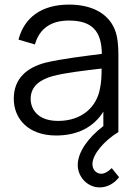

<svg xmlns="http://www.w3.org/2000/svg" viewBox="-20 -575 596 836"><path d="M224.5 15C316.5 15 388 -21 430 -89V-26C366 22.5 318.5 86 318.5 143.5C318.5 195 360.5 241 414 241C444.5 241 476 226 498.5 196.5L466.5 157C452.5 171.5 435.5 181.5 420.5 181.5C400 181.5 382.5 164.5 382.5 139.5C382.5 96.5 434.5 37 495.5 0V-335.5C495.5 -375.5 492.5 -415.5 479.5 -447C451 -517 379 -555 280.5 -555C161.5 -555 85.5 -499 60.5 -402.5L132 -381.5C152.5 -453.5 205.5 -485.5 279.5 -485.5C382.5 -485.5 422 -438.5 423.5 -340.5C351.5 -331 250.5 -319.5 177.5 -302C97 -280.5 40 -233.5 40 -145C40 -59 102 15 224.5 15ZM233 -48.5C146 -48.5 113.5 -98 113.5 -145C113.5 -203.5 161 -229.5 207 -243C266.5 -259 351.5 -268 422.5 -276.5C422.5 -252 421.5 -217 415.5 -190.5C401.5 -109 336 -48.5 233 -48.5Z"/></svg>

Font: Hauora
Style: Regular
Weight: 400
Designer: Mikhail Sharanda
Foundry: WCYS & Co.
Version: Version 1.010